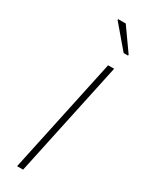

<svg xmlns="http://www.w3.org/2000/svg" viewBox="-239 -958 761 994"><g transform="rotate(30 142.0 -460.5)"><path d="M70 0 217 -688H253L106 0ZM255 -783 142 -916 143 -921H188L282 -788L281 -783Z"/></g></svg>

Font: Saira SemiExpanded Thin
Style: Italic
Weight: 250
Width: 6
Italic angle: -12°
Designer: Hector Gatti with collaboration of the Omnibus-Type team
Foundry: Omnibus-Type
Version: Version 1.101